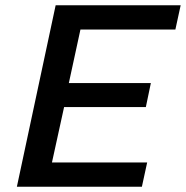

<svg xmlns="http://www.w3.org/2000/svg" viewBox="-20 -708 705 728"><path d="M191 -688 44 0H518L538 -92H177L223 -302H533L552 -393H241L285 -596H645L665 -688Z"/></svg>

Font: Saira UNSAM Medium Italic
Style: Regular
Weight: 500
Italic angle: -12°
Designer: Hector Gatti with collaboration of the Omnibus-Type team
Foundry: Omnibus-Type
Version: Version 0.072;PS 000.072;hotconv 1.0.88;makeotf.lib2.5.64775